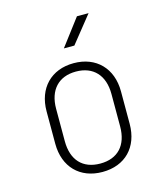

<svg xmlns="http://www.w3.org/2000/svg" viewBox="-117 -874 834 972"><g transform="rotate(-15 300.0 -387.5)"><path d="M272 -645H327L439 -785H378ZM300 10C419 10 495 -68 495 -190V-360C495 -481 418 -560 300 -560C182 -560 105 -481 105 -360V-190C105 -68 182 10 300 10ZM300 -34C208 -34 155 -91 155 -190V-360C155 -458 209 -516 300 -516C391 -516 445 -458 445 -360V-190C445 -91 392 -34 300 -34Z"/></g></svg>

Font: JetBrains Mono Thin
Style: Regular
Weight: 100
Monospace: yes
Designer: Philipp Nurullin, Konstantin Bulenkov
Foundry: JetBrains
Version: Version 2.305